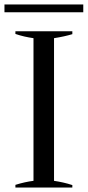

<svg xmlns="http://www.w3.org/2000/svg" viewBox="-26 -840 393 860"><path d="M-6 -820C-6 -820 -6 -785 -6 -785C-6 -785 347 -785 347 -785C347 -785 347 -820 347 -820C347 -820 -6 -820 -6 -820ZM43 -12C43 -12 43 0 43 0C43 0 298 0 298 0C298 0 298 -11 298 -11C271 -20 243 -26 216 -30C216 -30 216 -669 216 -669C248 -674 275 -680 298 -687C298 -687 298 -700 298 -700C298 -700 43 -700 43 -700C43 -700 43 -688 43 -688C69 -679 96 -673 124 -669C124 -669 124 -30 124 -30C99 -27 72 -21 43 -12Z"/></svg>

Font: BUSH 25 TRIRONG
Style: Regular
Weight: 400
Designer: Katatrad Team
Foundry: CadsonDemak